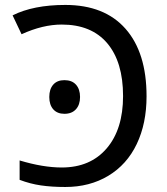

<svg xmlns="http://www.w3.org/2000/svg" viewBox="-20 -744 672 774"><path d="M243.2 -724.1Q401.4 -724.1 486.1 -627.9Q570.8 -531.7 570.8 -356Q570.8 -246.1 531.2 -163.3Q491.7 -80.6 416.7 -35.4Q341.8 9.8 243.2 9.8Q188 9.8 144.8 3.4Q101.6 -2.9 59.1 -19V-97.2Q153.3 -68.8 229 -68.8Q344.2 -68.8 410.2 -146Q476.1 -223.1 476.1 -356.9Q476.1 -494.1 412.4 -569.6Q348.6 -645 229 -645Q152.3 -645 66.9 -606L30.8 -682.1Q114.7 -724.1 243.2 -724.1ZM239.7 -420.9Q270 -420.9 286.4 -402.6Q302.7 -384.3 302.7 -353Q302.7 -321.8 286.1 -303.5Q269.5 -285.2 239.7 -285.2Q210.9 -285.2 194.8 -303.2Q178.7 -321.3 178.7 -353Q178.7 -384.8 194.6 -402.8Q210.4 -420.9 239.7 -420.9Z"/></svg>

Font: NotoSans
Style: Regular
Weight: 400
Designer: Monotype Design team
Foundry: Monotype Imaging Inc.
Version: Version 1.04; ttfautohint (v1.4.1)